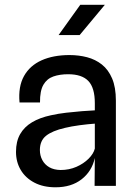

<svg xmlns="http://www.w3.org/2000/svg" viewBox="-20 -790 590 816"><path d="M216 6Q164 6 126.2 -13.8Q88.5 -33.5 68.2 -67.5Q48 -101.5 48 -144.5Q48 -189 65.5 -219.8Q83 -250.5 116 -270.2Q149 -290 196 -300Q227 -307 261.8 -311Q296.5 -315 328.5 -317.5Q360.5 -320 383 -321V-351.5Q383 -417 355.5 -445.8Q328 -474.5 270 -474.5Q234 -474.5 206.8 -465Q179.5 -455.5 164.5 -429.8Q149.5 -404 150 -354.5H63Q57 -422 82 -466.8Q107 -511.5 157 -533.8Q207 -556 275.5 -556Q314.5 -556 350 -546.8Q385.5 -537.5 413 -515.8Q440.5 -494 456.5 -456.5Q472.5 -419 472.5 -362.5V0H382L383 -118.5Q370.5 -62 326.8 -28Q283 6 216 6ZM237.5 -67.5Q274 -67.5 304.8 -81Q335.5 -94.5 356.5 -115.5Q377.5 -136.5 383 -158.5V-264.5Q354 -262.5 318.5 -257.8Q283 -253 256 -246.5Q202 -234 175.8 -213Q149.5 -192 149.5 -152.5Q149.5 -129 159.8 -109.8Q170 -90.5 189.5 -79.2Q209 -68 237.5 -67.5ZM229 -641 321 -769.5H425.5L318.5 -641Z"/></svg>

Font: Spline Sans
Style: Regular
Weight: 400
Designer: Eben Sorkin, Mirko Velimirovic
Foundry: Sorkin Type
Version: Version 1.001